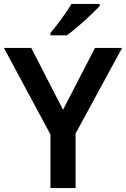

<svg xmlns="http://www.w3.org/2000/svg" viewBox="-20 -1024 642 978"><path d="M488 -994V-1004H344C318 -959 268 -893 237 -856V-844H320C370 -879 455 -957 488 -994ZM301 -465 139 -780H0L237 -339V-66H365V-344L602 -780H464Z"/></svg>

Font: Noto Sans Malayalam UI SemiBold
Style: Regular
Weight: 600
Designer: Jelle Bosma - Monotype Design Team
Foundry: Monotype Imaging Inc.
Version: Version 2.104